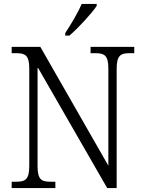

<svg xmlns="http://www.w3.org/2000/svg" viewBox="-20 -951 729 971"><path d="M310 -784V-771H331C377 -810 446 -886 469 -921V-931H393C374 -886 339 -828 310 -784ZM39 0H260V-32H236C190 -32 170 -42 170 -111V-612L522 0H570V-603C570 -672 591 -682 636 -682H659V-714H438V-682H462C507 -682 528 -672 528 -605V-113L184 -714H39V-682H62C107 -682 128 -672 128 -605V-111C128 -42 107 -32 61 -32H39Z"/></svg>

Font: Noto Serif Devanagari SemiCondensed Light
Style: Regular
Weight: 300
Width: 4
Designer: Universal Thirst, Indian Type Foundry and the Monotype Design Team
Foundry: Monotype Imaging Inc.
Version: Version 2.004